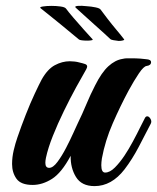

<svg xmlns="http://www.w3.org/2000/svg" viewBox="-20 -626 534 652"><path d="M301 6Q257 6 238 -25Q219 -56 220 -97Q189 -39 156.5 -18.5Q124 2 91 2Q51 2 36 -19Q21 -40 21 -69Q21 -92 26.5 -115.5Q32 -139 39 -159Q52 -197 67.5 -236.5Q83 -276 98 -308Q113 -340 121 -355Q141 -391 166 -404.5Q191 -418 217 -418Q225 -418 233.5 -417Q242 -416 249 -414Q262 -411 269 -408.5Q276 -406 276 -400Q276 -397 273 -391Q259 -367 238.5 -329.5Q218 -292 197 -249Q176 -206 159.5 -164.5Q143 -123 136 -90Q135 -85 134.5 -81Q134 -77 134 -73Q134 -56 147 -56Q160 -56 175 -76Q190 -96 204.5 -124Q219 -152 229.5 -175.5Q240 -199 243 -205Q260 -240 273.5 -272.5Q287 -305 303 -336Q325 -380 348 -401Q371 -422 396 -426Q404 -428 411.5 -428Q419 -428 426 -428Q443 -428 456.5 -427Q470 -426 476 -425Q493 -424 493 -415Q493 -404 478 -402Q468 -401 451.5 -376.5Q435 -352 417 -319Q389 -267 363 -207.5Q337 -148 326 -88Q325 -81 324.5 -75.5Q324 -70 324 -65Q324 -40 337 -40Q353 -40 370 -57Q387 -74 403 -98Q417 -119 431 -145Q445 -171 456 -193.5Q467 -216 472 -225Q475 -231 480 -231Q486 -231 491 -222.5Q496 -214 492 -206Q473 -169 451 -127Q429 -85 403 -51Q359 6 301 6ZM276 -488Q267 -488 258.5 -489Q250 -490 248 -492Q242 -497 225 -511Q208 -525 187.5 -542Q167 -559 148 -574Q129 -589 118 -598Q113 -602 125.5 -604Q138 -606 155 -606Q171 -606 185.5 -604Q200 -602 204 -597Q212 -586 229.5 -565.5Q247 -545 265.5 -524.5Q284 -504 294 -493Q295 -492 295 -491Q295 -490 289.5 -489Q284 -488 276 -488ZM383 -487Q374 -488 365.5 -489.5Q357 -491 355 -493Q349 -499 334 -512.5Q319 -526 300 -543Q281 -560 264 -575.5Q247 -591 237 -600Q232 -605 244.5 -606Q257 -607 274 -605Q290 -604 304.5 -601Q319 -598 322 -593Q330 -582 345 -562.5Q360 -543 376 -524Q392 -505 401 -493Q402 -492 402 -491Q402 -490 396.5 -488.5Q391 -487 383 -487Z"/></svg>

Font: Praise
Style: Regular
Weight: 400
Designer: Robert E. Leuschke
Foundry: Robert E. Leuschke
Version: Version 1.100; ttfautohint (v1.8.3)